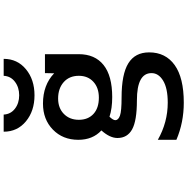

<svg xmlns="http://www.w3.org/2000/svg" viewBox="-8 -778 1016 1040"><g transform="rotate(-90 500.0 -258.0)"><path d="M491.2 -230.5Q544.9 -230.5 577.1 -260.3Q609.4 -290 609.4 -338.9Q609.4 -390.6 575.2 -420.9Q541 -451.2 486.3 -451.2Q434.6 -451.2 402.8 -419.9Q371.1 -388.7 371.1 -338.9Q371.1 -289.1 402.8 -259.8Q434.6 -230.5 491.2 -230.5ZM306.6 -746.1H399.4Q401.4 -708 431.2 -685.1Q460.9 -662.1 503.9 -662.1Q546.9 -662.1 577.1 -685.1Q607.4 -708 609.4 -746.1H701.2Q701.2 -671.9 645 -625.5Q588.9 -579.1 503.9 -579.1Q418.9 -579.1 362.8 -625.5Q306.6 -671.9 306.6 -746.1ZM463.9 142.6Q542 142.6 583 117.7Q624 92.8 624 54.7Q624 -24.4 476.6 -24.4Q366.2 -24.4 319.3 -50.3Q272.5 -76.2 272.5 -129.9Q272.5 -170.9 313.5 -216.8Q262.7 -263.7 262.7 -341.8Q262.7 -425.8 317.9 -479.5Q373 -533.2 459 -533.2Q559.6 -533.2 623 -472.7L624 -522.5H726.6V-339.8Q726.6 -252 668 -205.1Q609.4 -158.2 494.1 -158.2Q432.6 -158.2 387.7 -172.9Q369.1 -153.3 369.1 -141.6Q369.1 -125 393.6 -116.2Q418 -107.4 492.2 -107.4Q618.2 -107.4 677.2 -70.8Q736.3 -34.2 736.3 42Q736.3 130.9 667.5 180.2Q598.6 229.5 463.9 229.5Q356.4 229.5 262.7 189.5V88.9Q357.4 142.6 463.9 142.6Z"/></g></svg>

Font: GenEi Gothic M SemiBold
Style: Regular
Weight: 500
Designer: o_tamon (Modified); [Source Han Sans]
Ryoko NISHIZUKA  (kana & ideographs); Paul D. Hunt (Latin, Greek & Cyrillic); Wenl
Version: Version 1.1a;Original Version 1.004